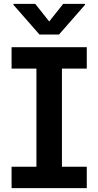

<svg xmlns="http://www.w3.org/2000/svg" viewBox="-20 -971 508 991"><path d="M427.9 0H39.8V-110.4H168V-616.8H39.8V-727.3H427.9V-616.8H299.7V-110.4H427.9ZM284.4 -792.6H183.9L49.4 -946V-951H161.9L234 -860.1L306.1 -951H418.7V-946Z"/></svg>

Font: Linik Sans SemiBold
Style: Regular
Weight: 600
Designer: Rasmus Andersson (font), Cristiano Sobral (main changes)
Foundry: rsms
Version: Version 3.018;June 1, 2022;FontCreator 14.0.0.2814 64-bit; t